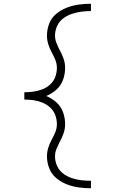

<svg xmlns="http://www.w3.org/2000/svg" viewBox="-20 -853 616 1026"><path d="M466 153V113Q440 113 414 110Q388 107 363 98.5Q338 90 317 74Q296 58 285 33.5Q274 9 274 -17Q274 -38 281.5 -56.5Q289 -75 298 -93L299 -94Q311 -116 319.5 -140Q328 -164 328 -190Q328 -222 317 -253Q306 -284 281.5 -306Q257 -328 227 -340Q257 -352 281.5 -374Q306 -396 317 -427Q328 -458 328 -491Q328 -516 319.5 -540Q311 -564 299 -586L298 -587Q289 -605 281.5 -624Q274 -643 274 -663Q274 -689 285 -713.5Q296 -738 317 -754Q338 -770 363 -778.5Q388 -787 414 -790.5Q440 -794 466 -794V-833Q433 -833 400.5 -828.5Q368 -824 337 -812Q306 -800 280.5 -779Q255 -758 243 -727Q231 -696 231 -663Q231 -640 237.5 -618Q244 -596 255 -576Q266 -556 275 -534.5Q284 -513 284 -491Q284 -466 275.5 -442.5Q267 -419 248.5 -402Q230 -385 207 -376Q184 -367 159.5 -363.5Q135 -360 110 -360V-321Q135 -321 159.5 -317.5Q184 -314 207 -304.5Q230 -295 248.5 -278Q267 -261 275.5 -237.5Q284 -214 284 -190Q284 -167 275 -145.5Q266 -124 255 -104Q244 -84 237.5 -62Q231 -40 231 -17Q231 15 243 46Q255 77 280.5 98.5Q306 120 337 132Q368 144 400.5 148.5Q433 153 466 153Z"/></svg>

Font: Iosevka Sparkle Extralight
Style: Regular
Weight: 200
Designer: Belleve Invis
Foundry: Belleve Invis
Version: Version 4.5.0; ttfautohint (v1.8.3)